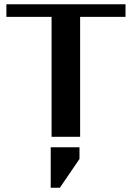

<svg xmlns="http://www.w3.org/2000/svg" viewBox="-20 -642 617 901"><path d="M218 239V49H353V104L261 239ZM569 -622V-563H356V0H222V-563H10V-622Z"/></svg>

Font: Sarpanch SemiBold
Style: Regular
Weight: 600
Designer: Manushi Parikh (Devanagari and Latin), Jyotish Sonowal (Devanagari)
Foundry: Indian Type Foundry
Version: Version 2.004;PS 1.0;hotconv 1.0.78;makeotf.lib2.5.61930; tt